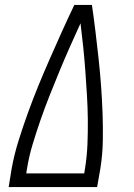

<svg xmlns="http://www.w3.org/2000/svg" viewBox="-20 -755 540 775"><path d="M15 0 27 -74Q37 -130 54.5 -186Q72 -242 92 -297.5Q112 -353 134.5 -408Q157 -463 181 -517.5Q205 -572 229.5 -626.5Q254 -681 280 -735H351Q359 -681 365.5 -626.5Q372 -572 378 -517.5Q384 -463 388 -408Q392 -353 394 -297.5Q396 -242 395 -186Q394 -130 385 -74L372 0ZM86 -55H320L323 -74Q331 -123 333 -173Q335 -223 334.5 -272Q334 -321 331 -370Q328 -419 324.5 -467.5Q321 -516 316 -564.5Q311 -613 305 -661Q283 -613 261.5 -564.5Q240 -516 220 -467.5Q200 -419 180.5 -370Q161 -321 144 -272Q127 -223 112 -173.5Q97 -124 89 -74Z"/></svg>

Font: Iosevka Curly Slab LtObl
Style: Regular
Weight: 300
Italic angle: -9°
Monospace: yes
Designer: Belleve Invis
Foundry: Belleve Invis
Version: Version 11.0.0; ttfautohint (v1.8.3)